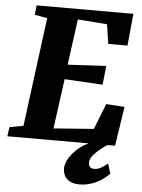

<svg xmlns="http://www.w3.org/2000/svg" viewBox="-85 -796 797 1079"><g transform="rotate(5 313.5 -256.5)"><path d="M-22.5 0H435.1C401.9 16.6 365.7 39.6 332 88.9C319.3 107.4 310.1 133.3 310.1 149.4C310.1 200.7 341.3 234.4 404.3 234.4C475.1 234.4 532.7 199.7 572.3 159.2L554.7 103.5C527.3 125 506.8 140.1 480 140.1C460.9 140.1 447.3 132.8 447.3 105C447.3 74.2 488.3 36.1 542 0H585L619.1 -221.7L515.1 -228.5L458 -83.5L231.9 -66.4L270 -347.7L485.4 -335.4L496.6 -441.9L279.8 -430.2L314.9 -688.5L480.5 -675.8L497.1 -566.4H605.5L623 -747.1H77.1L71.8 -693.4L142.6 -680.7L62.5 -66.4L-15.6 -51.8Z"/></g></svg>

Font: Merriweather
Style: Heavy Italic
Weight: 900
Italic angle: -7.5°
Designer: Eben Sorkin
Foundry: Eben Sorkin
Version: Version 1.001